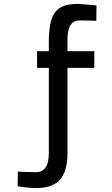

<svg xmlns="http://www.w3.org/2000/svg" viewBox="-20 -714 570 979"><path d="M324 66V-368H461V-453H324V-510C324 -580 344 -610 389 -610C421 -610 471 -608 471 -608L472 -686C473 -686 429 -691 394 -693C378 -695 364 -694 353 -693C259 -686 229 -634 229 -496V-453H169V-368H229V66C229 140 202 164 162 164C134 164 72 161 71 161L70 236C70 236 127 245 162 245C262 245 324 205 324 66Z"/></svg>

Font: TitilliumText22L
Style: 600 wt
Weight: 600
Designer: Campivisivi
Foundry: Campivisivi
Version: 1.000